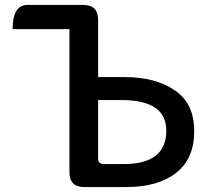

<svg xmlns="http://www.w3.org/2000/svg" viewBox="-20 -757 853 777"><path d="M321 0Q261 0 261 -60V-639H31Q31 -737 91 -737H317Q377 -737 377 -677V-445H485Q610 -445 688 -391Q766 -338 766 -226Q766 -114 692 -57Q619 0 491 0ZM377 -116Q377 -93 400 -93H480Q653 -93 653 -228Q653 -352 473 -352H377Z"/></svg>

Font: Swei Half Moon CJK TC
Style: Medium
Weight: 500
Version: Version 2.125